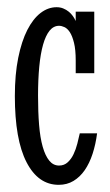

<svg xmlns="http://www.w3.org/2000/svg" viewBox="-20 -497 305 530"><path d="M189 -294.9V-330.1Q189 -359.9 184.3 -378.7Q179.7 -397.5 172.9 -408Q166 -418.5 158 -422.1Q149.9 -425.8 143.1 -425.8Q127.9 -425.8 116.9 -412.4Q106 -398.9 98.9 -373.8Q91.8 -348.6 88.4 -313Q85 -277.3 85 -232.9Q85 -188 87.9 -152.3Q90.8 -116.7 97.9 -91.8Q105 -66.9 116 -53.5Q127 -40 143.1 -40Q157.2 -40 167 -49.1Q176.8 -58.1 183.1 -71.5Q189.5 -85 193.4 -100.3Q197.3 -115.7 200.2 -128.9H248Q244.1 -98.6 235.6 -72.5Q227.1 -46.4 213.9 -27.3Q200.7 -8.3 182.9 2.4Q165 13.2 142.1 13.2Q85.4 13.2 53.2 -49.3Q21 -111.8 21 -231.9Q21 -291.5 30.3 -337.4Q39.6 -383.3 55.4 -414.3Q71.3 -445.3 92 -461.2Q112.8 -477.1 136.2 -477.1Q146.5 -477.1 154.8 -473.6Q163.1 -470.2 169.7 -464.8Q176.3 -459.5 181.2 -452.6Q186 -445.8 189 -439V-464.8H240.2V-294.9Z"/></svg>

Font: Stint Ultra Condensed
Style: Regular
Weight: 400
Width: 1
Designer: Astigmatic (AOETI)
Foundry: Astigmatic (AOETI)
Version: Version 1.000